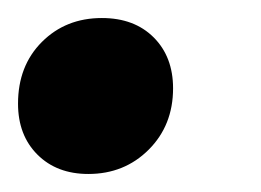

<svg xmlns="http://www.w3.org/2000/svg" viewBox="-20 -185 289 213"><path d="M172 -87Q172 -46 145 -19Q118 8 78 8Q43 8 21.5 -13.5Q0 -35 0 -70Q0 -112 26.5 -138.5Q53 -165 93 -165Q129 -165 150.5 -143.5Q172 -122 172 -87Z"/></svg>

Font: TypoPRO Montserrat Alternates
Style: Bold Italic
Weight: 700
Italic angle: -11.3°
Designer: Julieta Ulanovsky
Foundry: Julieta Ulanovsky
Version: Version 6.001